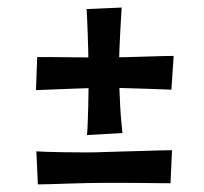

<svg xmlns="http://www.w3.org/2000/svg" viewBox="-20 -581 540 509"><path d="M304.6 -228.2 210.6 -223Q211.8 -234.4 212.5 -254.1Q213.2 -273.8 213.9 -298.2Q214.6 -322.6 214.8 -348.1Q215 -373.6 214.6 -397.2Q214.6 -421.8 213.9 -446.2Q213.2 -470.6 212.5 -492.4Q211.8 -514.2 211 -531.1Q210.2 -548 209.6 -557L302.6 -561Q302 -552 301 -535.3Q300 -518.6 298.8 -496.6Q297.6 -474.6 296.6 -449.4Q295.6 -424.2 295.6 -398.2Q295.6 -373.2 296.5 -348.2Q297.4 -323.2 298.6 -300.1Q299.8 -277 301.6 -258.6Q303.4 -240.2 304.6 -228.2ZM80.4 -92.2 76.4 -179.8Q86 -179.2 106.4 -178.4Q126.8 -177.6 152.3 -177.4Q177.8 -177.2 203.9 -177Q230 -176.8 251.6 -177.8Q273.6 -178.8 301.3 -179.3Q329 -179.8 356.3 -180.8Q383.6 -181.8 405.3 -182.3Q427 -182.8 436 -182.8L432 -95.2Q423.6 -95.2 403.7 -95.4Q383.8 -95.6 358.2 -95.9Q332.6 -96.2 306.6 -96.2Q280.6 -96.2 259.6 -96.2Q240 -96.2 212.5 -95.7Q185 -95.2 157.4 -94.2Q129.8 -93.2 108.7 -92.7Q87.6 -92.2 80.4 -92.2ZM75.4 -342.2 78.6 -429.8Q84.6 -429.8 100 -429.8Q115.4 -429.8 137.2 -429.5Q159 -429.2 182.7 -429Q206.4 -428.8 228.7 -428.8Q251 -428.8 267.6 -428.8Q289.2 -428.8 314.8 -429.5Q340.4 -430.2 365.4 -431Q390.4 -431.8 410.3 -432.3Q430.2 -432.8 440.4 -432.8L434.4 -343.2Q427.8 -343.2 410 -344.2Q392.2 -345.2 367.9 -345.7Q343.6 -346.2 317.6 -347.2Q291.6 -348.2 268.6 -348.2Q250.6 -348.2 227.8 -347.7Q205 -347.2 181.2 -346.2Q157.4 -345.2 135.6 -344.5Q113.8 -343.8 97.9 -343Q82 -342.2 75.4 -342.2Z"/></svg>

Font: Truculenta
Style: Regular
Weight: 400
Designer: Ivan Castro, Eva Sanz & Omnibus-Type Team
Foundry: Omnibus-Type
Version: Version 1.002